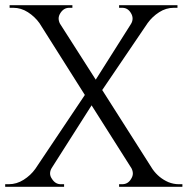

<svg xmlns="http://www.w3.org/2000/svg" viewBox="-30 -720 723 740"><path d="M673 0H429V-10H441Q463 -10 475 -30Q482 -41 482 -51Q482 -61 477 -71L323 -314L169 -72Q163 -62 163 -51.5Q163 -41 170 -31Q183 -10 204 -10H217V0H-10V-10H4Q34 -10 61 -27Q88 -44 106 -69L297 -354L122 -631Q104 -656 77.5 -673Q51 -690 21 -690H7V-700H249V-690H237Q216 -690 203 -670Q196 -659 196 -649Q196 -639 201 -629L339 -413L475 -628Q481 -638 481 -648.5Q481 -659 475 -669Q463 -690 441 -690H429V-700H654V-690H640Q610 -690 583.5 -673Q557 -656 539 -631L364 -373L558 -68Q582 -34 619 -18Q639 -10 659 -10H673Z"/></svg>

Font: Cinzel Decorative
Style: Regular
Weight: 400
Designer: Natanael Gama
Version: Version 1.001;PS 001.001;hotconv 1.0.56;makeotf.lib2.0.21325